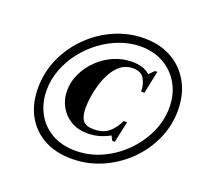

<svg xmlns="http://www.w3.org/2000/svg" viewBox="-131 -903 1116 1062"><g transform="rotate(20 427.5 -372.0)"><path d="M392 10Q297 10 228 -28.5Q159 -67 122 -135.5Q85 -204 85 -295Q85 -390 123 -473Q161 -556 226 -619.5Q291 -683 373.5 -718.5Q456 -754 545 -754Q639 -754 708.5 -714.5Q778 -675 816.5 -604.5Q855 -534 855 -442Q855 -352 818.5 -270.5Q782 -189 717.5 -126Q653 -63 569.5 -26.5Q486 10 392 10ZM427 -152Q370 -152 328.5 -177Q287 -202 264 -244Q241 -286 241 -337Q241 -389 264 -437.5Q287 -486 327 -525Q367 -564 418.5 -586.5Q470 -609 527 -609Q557 -609 583.5 -601.5Q610 -594 632 -575L661 -604H675L647 -471H628Q628 -512 609.5 -544.5Q591 -577 542 -577Q503.1 -577 474.5 -556Q446 -535 425.9 -500.9Q405.9 -466.8 393.4 -426.9Q381 -387 375.5 -348.7Q370 -310.3 370 -281Q370 -232 387.8 -208.5Q405.5 -185 452 -185Q508.2 -185 541.1 -213.6Q574 -242.3 593 -285H613L586 -160H571L557 -187Q496 -152 427 -152ZM397 -39Q476.9 -39 549.9 -72Q623 -105 680.5 -162Q738 -219 771.5 -291.1Q805 -363.1 805 -441Q805 -517.9 771.5 -577.4Q738 -637 678.8 -671Q619.6 -705 542.6 -705Q481 -705 421.4 -683.1Q361.7 -661.2 309.9 -622.7Q258.1 -584.3 218.6 -533.2Q179 -482.1 156.5 -422.7Q134 -363.3 134 -300Q134 -226 166 -166.5Q198 -107 257.4 -73Q316.8 -39 397 -39Z"/></g></svg>

Font: Libre Bodoni
Style: Italic
Weight: 400
Italic angle: -13°
Designer: Pablo Impallari, Rodrigo Fuenzalida
Foundry: Impallari Type
Version: Version 2.005;gftools[0.9.23]